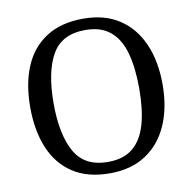

<svg xmlns="http://www.w3.org/2000/svg" viewBox="-81 -807 905 899"><g transform="rotate(-10 371.0 -357.5)"><path d="M371 10Q265 10 195 -36Q125 -82 90.5 -165Q56 -248 56 -359Q56 -470 90.5 -552Q125 -634 195.5 -679.5Q266 -725 372 -725Q473 -725 542.5 -679.5Q612 -634 648.5 -551.5Q685 -469 685 -358Q685 -247 648.5 -164.5Q612 -82 542 -36Q472 10 371 10ZM371 -44Q446 -44 490.5 -81.5Q535 -119 554.5 -189Q574 -259 574 -358Q574 -457 554.5 -527Q535 -597 490.5 -634Q446 -671 372 -671Q260 -671 213.5 -589Q167 -507 167 -358Q167 -210 213.5 -127Q260 -44 371 -44Z"/></g></svg>

Font: Noto Rashi Hebrew
Style: Regular
Weight: 400
Version: Version 1.006